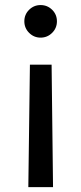

<svg xmlns="http://www.w3.org/2000/svg" viewBox="-20 -578 328 774"><path d="M94.2 176.3 100.6 -317.4H188L193.8 176.3ZM143.6 -426.3Q116.7 -426.3 97.4 -445.6Q78.1 -464.8 78.1 -492.2Q78.1 -519.5 97.4 -538.6Q116.7 -557.6 143.6 -557.6Q170.9 -557.6 190.2 -538.6Q209.5 -519.5 209.5 -492.2Q209.5 -464.8 190.2 -445.6Q170.9 -426.3 143.6 -426.3Z"/></svg>

Font: Inter Variable
Style: Regular
Weight: 400
Designer: Rasmus Andersson
Foundry: rsms
Version: Version 4.001;git-9221beed3